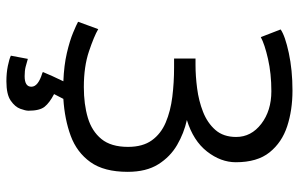

<svg xmlns="http://www.w3.org/2000/svg" viewBox="-187 -558 934 600"><g transform="rotate(90 280.0 -258.0)"><path d="M234 189Q208 189 186 184.5Q164 180 154 175L164 122Q177 126 189 129Q201 132 218 132Q251 132 251 111Q251 100 240 91.5Q229 83 209 77L205 75Q210 63 218 45Q226 27 234 11Q184 9 145.5 0Q107 -9 82 -19.5Q57 -30 48 -35L71 -98Q93 -85 140.5 -69Q188 -53 252 -53Q306 -53 348 -65.5Q390 -78 414.5 -108Q439 -138 439 -191Q439 -237 418.5 -265.5Q398 -294 362.5 -309Q327 -324 282.5 -329.5Q238 -335 191 -335H163V-402H184Q217 -402 256 -407Q295 -412 329.5 -425.5Q364 -439 386 -464Q408 -489 408 -529Q408 -576 367 -607.5Q326 -639 265 -639Q210 -639 164 -628.5Q118 -618 96 -606L72 -668Q92 -682 145.5 -693.5Q199 -705 263 -705Q324 -705 374.5 -688.5Q425 -672 456 -633.5Q487 -595 487 -528Q487 -481 453.5 -438Q420 -395 355 -375Q396 -366 433 -344.5Q470 -323 493.5 -285.5Q517 -248 517 -190Q517 -116 486.5 -73.5Q456 -31 404.5 -12Q353 7 289 11L274 40Q301 54 313.5 69.5Q326 85 326 120Q326 129 320 145.5Q314 162 294.5 175.5Q275 189 234 189Z"/></g></svg>

Font: Ubuntu Sans Mono
Style: Regular
Weight: 400
Monospace: yes
Designer: Dalton Maag Ltd
Foundry: Dalton Maag Ltd
Version: Version 1.006